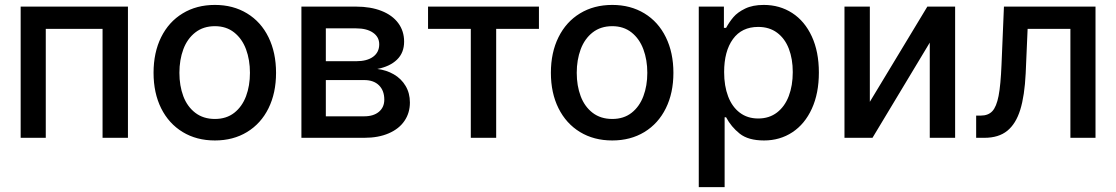

<svg xmlns="http://www.w3.org/2000/svg" viewBox="-20 -557 4510 776"><path d="M63.5 -530.3H497.1V0H394.5V-440.4H165V0H63.5Z M600.6 -262.7Q600.6 -344.7 631.3 -406.7Q662.1 -468.8 718.3 -502.9Q774.4 -537.1 848.6 -537.1Q922.4 -537.1 978.5 -502.9Q1034.7 -468.8 1065.2 -406.5Q1095.7 -344.2 1095.7 -262.7Q1095.7 -181.2 1065.2 -119.4Q1034.7 -57.6 978.5 -23.4Q922.4 10.7 848.6 10.7Q774.4 10.7 718.3 -23.4Q662.1 -57.6 631.3 -119.4Q600.6 -181.2 600.6 -262.7ZM990.2 -262.7Q990.2 -314.9 974.4 -357.7Q958.5 -400.4 926.5 -425.8Q894.5 -451.2 848.6 -451.2Q801.8 -451.2 769.3 -425.8Q736.8 -400.4 720.9 -357.7Q705.1 -314.9 705.1 -262.7Q705.1 -210.4 720.9 -168.2Q736.8 -126 769.3 -101.1Q801.8 -76.2 848.6 -76.2Q895 -76.2 926.8 -101.1Q958.5 -126 974.4 -168.2Q990.2 -210.4 990.2 -262.7Z M1198.2 -530.3H1418.9Q1478 -530.3 1522 -512.9Q1565.9 -495.6 1589.6 -463.6Q1613.3 -431.6 1613.3 -388.7Q1613.3 -343.8 1584.5 -315.9Q1555.7 -288.1 1504.9 -278.3Q1541.5 -273.9 1571.5 -256.6Q1601.6 -239.3 1619.1 -210Q1636.7 -180.7 1636.7 -142.6Q1636.7 -100.6 1614.7 -68.4Q1592.8 -36.1 1551 -18.1Q1509.3 0 1452.1 0H1198.2ZM1533.2 -154.3Q1533.2 -190.9 1511.7 -212.2Q1490.2 -233.4 1452.1 -233.4H1296.9V-86.9H1452.1Q1489.7 -86.9 1511.5 -105.2Q1533.2 -123.5 1533.2 -154.3ZM1512.7 -377.9Q1512.7 -407.7 1487.5 -425Q1462.4 -442.4 1418.9 -442.4H1296.9V-309.6H1419.9Q1463.4 -309.6 1488 -327.6Q1512.7 -345.7 1512.7 -377.9Z M1710 -530.3H2158.2V-440.4H1985.4V0H1882.8V-440.4H1710Z M2206.5 -262.7Q2206.5 -344.7 2237.3 -406.7Q2268.1 -468.8 2324.2 -502.9Q2380.4 -537.1 2454.6 -537.1Q2528.3 -537.1 2584.5 -502.9Q2640.6 -468.8 2671.1 -406.5Q2701.7 -344.2 2701.7 -262.7Q2701.7 -181.2 2671.1 -119.4Q2640.6 -57.6 2584.5 -23.4Q2528.3 10.7 2454.6 10.7Q2380.4 10.7 2324.2 -23.4Q2268.1 -57.6 2237.3 -119.4Q2206.5 -181.2 2206.5 -262.7ZM2596.2 -262.7Q2596.2 -314.9 2580.3 -357.7Q2564.5 -400.4 2532.5 -425.8Q2500.5 -451.2 2454.6 -451.2Q2407.7 -451.2 2375.2 -425.8Q2342.8 -400.4 2326.9 -357.7Q2311 -314.9 2311 -262.7Q2311 -210.4 2326.9 -168.2Q2342.8 -126 2375.2 -101.1Q2407.7 -76.2 2454.6 -76.2Q2501 -76.2 2532.7 -101.1Q2564.5 -126 2580.3 -168.2Q2596.2 -210.4 2596.2 -262.7Z M2804.2 -530.3H2905.8V-444.3H2914.6Q2927.7 -468.3 2944.3 -487.8Q2960.9 -507.3 2991.5 -522.2Q3022 -537.1 3066.9 -537.1Q3131.3 -537.1 3181.9 -504.4Q3232.4 -471.7 3261 -409.9Q3289.6 -348.1 3289.6 -263.7Q3289.6 -179.7 3261.2 -117.7Q3232.9 -55.7 3182.6 -22.5Q3132.3 10.7 3067.9 10.7Q3004.4 10.7 2969.7 -16.8Q2935.1 -44.4 2914.6 -83H2908.7V199.2H2804.2ZM3044.4 -78.1Q3088.9 -78.1 3120.4 -102.3Q3151.9 -126.5 3168 -168.9Q3184.1 -211.4 3184.1 -265.6Q3184.1 -318.8 3168.2 -360.1Q3152.3 -401.4 3120.8 -424.8Q3089.4 -448.2 3044.4 -448.2Q2978 -448.2 2942.4 -399.2Q2906.7 -350.1 2906.7 -265.6Q2906.7 -209.5 2922.9 -167.2Q2939 -125 2970 -101.6Q3001 -78.1 3044.4 -78.1Z M3728 -530.3H3840.3V0H3737.8V-384.8L3506.3 0H3393.1V-530.3H3495.6V-145.5Z M3925.3 -89.8H3943.8Q3974.1 -89.8 3990.7 -107.7Q4007.3 -125.5 4015.9 -169.2Q4024.4 -212.9 4027.8 -295.9L4037.6 -530.3H4407.7V0H4306.2V-440.4H4133.3L4125.5 -260.7Q4121.1 -169.9 4103.5 -113.3Q4085.9 -56.6 4051 -28.3Q4016.1 0 3958.5 0H3925.3Z"/></svg>

Font: Pretendard Medium
Style: Regular
Weight: 500
Designer: Base glyphs from Inter by Rasmus Andersson; Hangeul glyphs from Noto Sans CJK(Source Han Sans) by Jang Soo-young and Kan
Foundry: Kil Hyung-jin
Version: Version 1.309